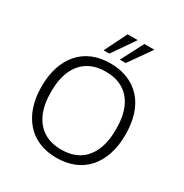

<svg xmlns="http://www.w3.org/2000/svg" viewBox="-210 -1100 1218 1271"><g transform="rotate(30 399.0 -464.0)"><path d="M398 8Q324 8 265 -16.5Q206 -41 164.5 -88Q123 -135 100.5 -201.5Q78 -268 78 -352Q78 -437 100 -503.5Q122 -570 163.5 -617Q205 -664 264 -688.5Q323 -713 398 -713Q473 -713 532.5 -688.5Q592 -664 634 -617.5Q676 -571 697.5 -504.5Q719 -438 719 -353Q719 -269 697 -202Q675 -135 633.5 -88Q592 -41 532.5 -16.5Q473 8 398 8ZM398 -55Q478 -55 533 -89Q588 -123 617.5 -189.5Q647 -256 647 -353Q647 -450 618 -516Q589 -582 533.5 -616Q478 -650 398 -650Q320 -650 264.5 -616Q209 -582 179.5 -516Q150 -450 150 -353Q150 -257 179.5 -190.5Q209 -124 264.5 -89.5Q320 -55 398 -55ZM314 -765 399 -936H476L358 -765ZM438 -765 527 -936H603L483 -765Z"/></g></svg>

Font: Nunito Sans 8pt Light
Style: Regular
Weight: 300
Version: Version 3.101;gftools[0.9.27]